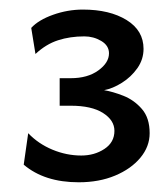

<svg xmlns="http://www.w3.org/2000/svg" viewBox="-20 -622 348 399"><path d="M143.6 -243.2Q72.3 -243.2 29.3 -279.8L38.6 -345.2Q59.6 -323.2 88.9 -311Q118.2 -298.8 148.9 -298.8Q176.3 -298.8 197 -312.5Q217.8 -326.2 217.8 -350.1Q217.8 -372.1 194.1 -387.2Q170.4 -402.3 127 -402.3H104V-459.5H127Q162.1 -459.5 184.3 -475.6Q206.5 -491.7 206.5 -511.2Q206.5 -527.3 190.4 -536.9Q174.3 -546.4 155.3 -546.4Q125.5 -546.4 100.6 -538.3Q75.7 -530.3 53.7 -509.8L44.9 -564Q60.1 -580.6 90.3 -591.3Q120.6 -602.1 152.3 -602.1Q208 -602.1 243.2 -580.3Q278.3 -558.6 278.3 -520.5Q278.3 -498.5 265.4 -480.2Q252.4 -461.9 233.4 -450Q214.4 -438 196.3 -434.6Q214.4 -431.6 236.6 -422.9Q258.8 -414.1 274.9 -395.5Q291 -377 291 -345.2Q291 -317.4 271.7 -294.2Q252.4 -271 219.2 -257.1Q186 -243.2 143.6 -243.2Z"/></svg>

Font: Harmattan
Style: Bold
Weight: 700
Designer: George W. Nuss III and SIL International
Foundry: SIL International
Version: Version 4.000